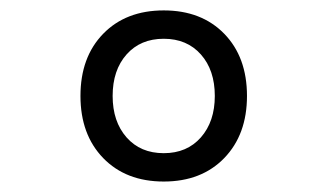

<svg xmlns="http://www.w3.org/2000/svg" viewBox="-20 -723 626 367"><path d="M293 -376Q220.7 -376 177.2 -420.9Q133.8 -465.8 133.8 -539.6Q133.8 -613.8 177.2 -658.4Q220.7 -703.1 293 -703.1Q365.2 -703.1 408.7 -658.4Q452.1 -613.8 452.1 -539.6Q452.1 -465.8 408.7 -420.9Q365.2 -376 293 -376ZM293 -430.2Q337.4 -430.2 364 -460.4Q390.6 -490.7 390.6 -539.6Q390.6 -588.9 364 -618.9Q337.4 -648.9 293 -648.9Q248.5 -648.9 221.9 -618.9Q195.3 -588.9 195.3 -539.6Q195.3 -490.7 221.9 -460.4Q248.5 -430.2 293 -430.2Z"/></svg>

Font: Cascadia Code NF Light
Style: Regular
Weight: 300
Monospace: yes
Designer: Aaron Bell
Foundry: Saja Typeworks
Version: Version 2404.023; ttfautohint (v1.8.4)